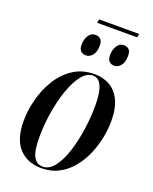

<svg xmlns="http://www.w3.org/2000/svg" viewBox="-153 -907 798 1001"><g transform="rotate(20 246.0 -406.0)"><path d="M442 -822 438 -802H216L220 -822ZM376 -622Q358 -622 347.5 -632.5Q337 -643 337 -668Q337 -696 350.5 -718Q364 -740 388 -740Q406 -740 416.5 -729.5Q427 -719 427 -695Q427 -659 411.5 -640.5Q396 -622 376 -622ZM219 -622Q201 -622 190 -632.5Q179 -643 179 -668Q179 -696 192.5 -718Q206 -740 231 -740Q248 -740 259 -729.5Q270 -719 270 -696Q270 -659 254.5 -640.5Q239 -622 219 -622ZM200 10Q124 10 77.5 -39.5Q31 -89 31 -191Q31 -247 46.5 -308.5Q62 -370 94.5 -424Q127 -478 177.5 -512Q228 -546 298 -546Q343 -546 380 -525.5Q417 -505 439 -460.5Q461 -416 461 -344Q461 -301 451.5 -252.5Q442 -204 422 -157.5Q402 -111 371 -73Q340 -35 297.5 -12.5Q255 10 200 10ZM205 0Q241 0 269 -36Q297 -72 316 -131Q335 -190 345 -259Q355 -328 355 -393Q355 -536 291 -536Q257 -536 229 -500.5Q201 -465 180.5 -406.5Q160 -348 148.5 -278Q137 -208 137 -138Q137 -62 154.5 -31Q172 0 205 0Z"/></g></svg>

Font: Noto Serif Display ExtraCondensed SemiBold
Style: Italic
Weight: 600
Width: 2
Italic angle: -12°
Designer: Monotype Design Team
Foundry: Monotype Imaging Inc.
Version: Version 2.009